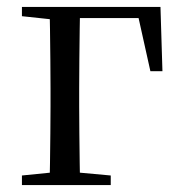

<svg xmlns="http://www.w3.org/2000/svg" viewBox="-20 -536 525 556"><path d="M123.1 0Q124.3 -24.4 124.8 -65.3Q125.3 -106.3 125.8 -150.3Q126.3 -194.3 126.3 -228.5V-280Q126.3 -317.7 125.8 -363.2Q125.3 -408.7 124.8 -450.2Q124.3 -491.8 123.1 -516H212.3Q211.3 -491.8 210.8 -450.2Q210.3 -408.7 209.8 -363.2Q209.3 -317.7 209.3 -280V-228.5Q209.3 -194.3 209.8 -150.3Q210.3 -106.3 210.8 -65.3Q211.3 -24.4 212.3 0ZM167 -483.7V-516H444.7L450.4 -329.9H415.5L375.3 -510.7L407.3 -483.7ZM43.5 0V-27.8L150.9 -38.6H182.9L300.7 -27.8V0ZM43.5 -489.1V-516H167V-477.4H152.7Z"/></svg>

Font: Noto Serif TC
Style: Regular
Weight: 200
Designer: Ryoko NISHIZUKA 西塚涼子 (kana & ideographs); Frank Grießhammer (Latin, Greek & Cyrillic); Wenlong ZHANG 张文龙 (bopomofo); San
Foundry: Adobe
Version: Version 2.001;hotconv 1.1.0;makeotfexe 2.6.0